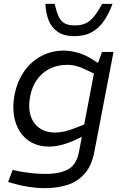

<svg xmlns="http://www.w3.org/2000/svg" viewBox="-20 -769 643 998"><path d="M211 209Q173 209 130.5 202.5Q88 196 54 186L22 177L46 114L77 121Q108 127 145 131Q182 135 218 135Q290 135 333.5 111.5Q377 88 390 23L473 -412L484 -426L510 -499H570L470 22Q457 90 422 131.5Q387 173 334 191Q281 209 211 209ZM235 -7Q183 -7 144.5 -28Q106 -49 82.5 -86Q59 -123 52 -172.5Q45 -222 56 -278Q70 -347 105.5 -398Q141 -449 194.5 -477.5Q248 -506 312 -506Q342 -506 379 -496.5Q416 -487 451 -466L499 -436L474 -384L428 -406Q402 -419 378 -425.5Q354 -432 330 -432Q279 -432 239 -412Q199 -392 173 -356Q147 -320 137 -270Q126 -215 138 -172Q150 -129 183.5 -104.5Q217 -80 266 -80Q291 -80 316.5 -86Q342 -92 372 -104L418 -122L429 -69L370 -41Q335 -25 300.5 -16Q266 -7 235 -7ZM365 -581Q314 -581 281.5 -602.5Q249 -624 233.5 -662Q218 -700 216 -749H264Q273 -709 284.5 -684Q296 -659 315.5 -648Q335 -637 368 -637Q402 -637 425 -647.5Q448 -658 468 -682.5Q488 -707 511 -749H565Q546 -698 520.5 -660.5Q495 -623 457.5 -602Q420 -581 365 -581Z"/></svg>

Font: REM Light
Style: Italic
Weight: 300
Italic angle: -11°
Designer: Octavio Pardo
Foundry: Ashler Design
Version: Version 1.005;gftools[0.9.28]